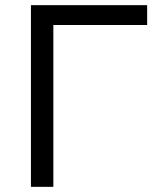

<svg xmlns="http://www.w3.org/2000/svg" viewBox="-20 -725 615 745"><path d="M100 0V-705H551V-628H187V0Z"/></svg>

Font: Nunito Sans 9pt
Style: Regular
Weight: 400
Version: Version 3.101;gftools[0.9.27]